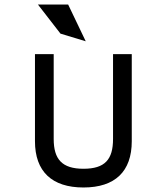

<svg xmlns="http://www.w3.org/2000/svg" viewBox="-20 -820 739 851"><path d="M282 -800H148L248 -671L360 -637ZM481 -204C481 -113 445 -72 350 -72C255 -72 218 -114 218 -204V-580H135V-194C135 -60 210 11 350 11C490 11 564 -60 564 -194V-580H481Z"/></svg>

Font: Charger Monospace
Style: Regular
Weight: 400
Designer: Jasper
Foundry: Cannot Into Space Fonts
Version: Version 0.980